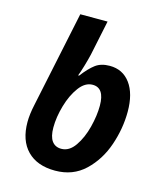

<svg xmlns="http://www.w3.org/2000/svg" viewBox="-115 -844 789 938"><g transform="rotate(15 280.0 -375.0)"><path d="M61 -185Q61 -224 72 -274L174 -760H312L275 -583Q269 -557 258.5 -521.5Q248 -486 241 -469H246Q279 -512 307 -533Q335 -554 379 -554Q445 -554 483 -502.5Q521 -451 521 -360Q521 -275 492 -190Q463 -105 402.5 -47.5Q342 10 252 10Q161 10 111 -41Q61 -92 61 -185ZM382 -353Q382 -443 322 -443Q284 -443 254 -402.5Q224 -362 207 -303Q190 -244 190 -192Q190 -146 206.5 -123.5Q223 -101 254 -101Q294 -101 323 -143Q352 -185 367 -244Q382 -303 382 -353Z"/></g></svg>

Font: Noto Sans Display
Style: Bold Italic
Weight: 700
Italic angle: -12°
Designer: Monotype Design team
Foundry: Monotype Imaging Inc.
Version: Version 1.000